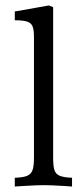

<svg xmlns="http://www.w3.org/2000/svg" viewBox="-20 -678 303 701"><path d="M174 -652V-104Q174 -72 178.5 -57.5Q183 -43 197.5 -36.5Q212 -30 243 -29V3L214 1Q165 -2 140 -2Q116 -2 66 1L34 3V-29Q66 -30 80 -36.5Q94 -43 99 -57.5Q104 -72 104 -104V-543Q104 -569 99 -581.5Q94 -594 79.5 -599Q65 -604 34 -604V-636L158 -658Z"/></svg>

Font: Gupter
Style: Regular
Weight: 400
Designer: Octavio Pardo
Version: Version 1.000